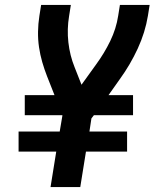

<svg xmlns="http://www.w3.org/2000/svg" viewBox="-20 -755 640 775"><path d="M184 0 207 -143H55V-224H221L232 -289L231 -290H80V-371H200L170 -447Q159 -475 150.5 -504.5Q142 -534 137.5 -564.5Q133 -595 133.5 -627Q134 -659 139 -691L146 -735H266L259 -691Q250 -637 256 -584Q262 -531 281 -484L309 -413L368 -495Q401 -540 425 -589.5Q449 -639 457 -691L464 -735H584L577 -691Q566 -624 536 -559Q506 -494 464 -436L418 -371H517V-290H359L349 -277L341 -224H493V-143H327L304 0Z"/></svg>

Font: Zed Sans Extended
Style: Bold Italic
Weight: 700
Width: 7
Italic angle: -9°
Designer: Belleve Invis
Foundry: Belleve Invis
Version: Version 1.0.0; ttfautohint (v1.8.4)